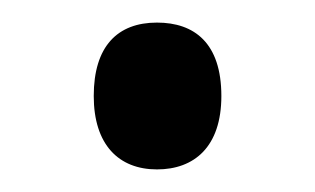

<svg xmlns="http://www.w3.org/2000/svg" viewBox="-20 -437 279 170"><path d="M63 -352C63 -309 85 -287 119 -287C152 -287 176 -307 176 -352C176 -399 152 -417 119 -417C84 -417 63 -396 63 -352Z"/></svg>

Font: Noto Sans Gujarati Condensed
Style: Regular
Weight: 400
Width: 3
Designer: Jelle Bosma - Monotype Design Team, Universal Thirst
Foundry: Monotype Imaging Inc.
Version: Version 2.106